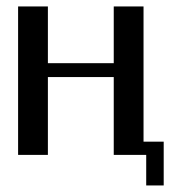

<svg xmlns="http://www.w3.org/2000/svg" viewBox="-20 -480 586 595"><path d="M332.5 -241.2H128.4V0H36.1V-460H128.4V-284.2H332.5V-460H424.8V-41H487.3V94.7H433.1V0H332.5Z"/></svg>

Font: Federov2
Style: Regular
Weight: 400
Designer: Olexa M. Volochay | Cyreal.org
Foundry: Olexa M. Volochay | Cyreal.org
Version: Version 1.000